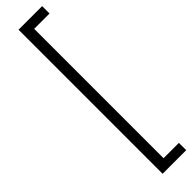

<svg xmlns="http://www.w3.org/2000/svg" viewBox="-333 -785 907 907"><g transform="rotate(-45 120.5 -331.0)"><path d="M241.2 -762.2H138.7V102.1H241.2V150.9H83.5V-811.5H241.2Z"/></g></svg>

Font: Vazirmatn RD UI ExtraLight
Style: Regular
Weight: 200
Designer: Saber Rastikerdar
Foundry: Saber Rastikerdar
Version: Version 33.003